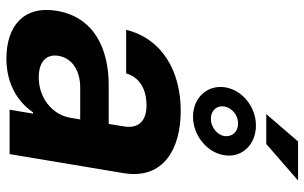

<svg xmlns="http://www.w3.org/2000/svg" viewBox="-201 -770 982 620"><g transform="rotate(90 290.0 -460.0)"><path d="M169 10.3C249.6 10.3 307.9 -24.9 342.7 -75.6H346.9L334.2 0H477.6L539.1 -367.9C560.7 -497.9 459.2 -552.6 338.4 -552.6C207.4 -552.6 104.4 -490.8 76.3 -376.4H217C229 -418.3 266.3 -442.1 320.3 -442.1C371.4 -442.1 395.2 -415.5 388.5 -371.4L380.3 -320H255.3C138.1 -320 35.5 -273.8 14.9 -152.3C-2.8 -44.7 65.3 10.3 169 10.3ZM160.2 -157.3C166.9 -199.9 205.6 -228.3 263.8 -228H365.8L360.1 -195C349.8 -137.4 296.2 -94.1 229.8 -94.1C182.5 -94.1 153.8 -116.1 160.2 -157.3ZM262.1 -696.7C252.5 -639.9 294.7 -592.3 356.9 -592.3C416.2 -592.3 470.9 -636 480.8 -690.7C491.8 -748.2 448.2 -795.5 385.3 -795.5C326 -795.5 271.3 -752.5 262.1 -696.7ZM323.9 -693.9C328.5 -718.8 352.6 -737.9 378.6 -737.9C405.5 -737.9 422.9 -718.4 419.4 -693.9C415.8 -669.4 389.6 -649.9 363.6 -649.9C336.6 -649.9 319.6 -669.7 323.9 -693.9ZM348.4 -828.8H445L562.9 -931.5H436.8Z"/></g></svg>

Font: Margiela Sans
Style: Bold Italic
Weight: 700
Italic angle: -9.39999°
Designer: Stefan Endress, Andreas Faust
Version: Version 1.100;FEAKit 1.0